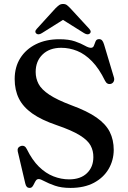

<svg xmlns="http://www.w3.org/2000/svg" viewBox="-20 -906 630 942"><path d="M325.5 16Q281 16 249.5 5Q218 -6 198.2 -16.8Q178.5 -27.5 170.5 -27.5Q161.5 -27.5 156.8 -21Q152 -14.5 148 -5.8Q144 3 139 9.5Q134 16 125 16Q117 16 111.8 10.8Q106.5 5.5 104 -6L67 -163.5Q65 -173 69 -179.8Q73 -186.5 82 -189.5Q91.5 -192.5 99 -188.8Q106.5 -185 111.5 -174.5Q138 -120.5 171.2 -88Q204.5 -55.5 242.2 -40.8Q280 -26 319 -26Q375 -26 406.5 -56.2Q438 -86.5 438 -135Q438.5 -166 424.5 -192Q410.5 -218 371.5 -242.2Q332.5 -266.5 258 -292Q183 -317.5 138 -349.5Q93 -381.5 72.5 -423Q52 -464.5 52 -518Q52 -577 79.5 -620.8Q107 -664.5 156.2 -689Q205.5 -713.5 271 -713.5Q318 -713.5 348 -703Q378 -692.5 396.2 -682Q414.5 -671.5 426 -671.5Q437 -671.5 440.8 -682Q444.5 -692.5 449 -703.2Q453.5 -714 466 -714Q475 -714 480.5 -708.2Q486 -702.5 490.5 -688L539 -526Q542 -515.5 538.2 -507Q534.5 -498.5 525.5 -495Q515.5 -492 508 -495.8Q500.5 -499.5 495.5 -509.5Q466 -570 431.2 -605.5Q396.5 -641 358.5 -656.2Q320.5 -671.5 280.5 -671.5Q223 -671.5 189 -638.8Q155 -606 155 -553Q155 -521.5 169.2 -494.2Q183.5 -467 221.8 -441.5Q260 -416 330.5 -389.5Q408.5 -361 453.8 -329.2Q499 -297.5 518.5 -258.8Q538 -220 538 -170Q537.5 -119 512.8 -76.8Q488 -34.5 440.8 -9.2Q393.5 16 325.5 16ZM309 -821H269L392.5 -743.5Q410 -733 420 -741Q424.5 -744 424.8 -750.2Q425 -756.5 418.5 -764L325.5 -865Q316 -875 308.5 -880.8Q301 -886.5 289.5 -886.5Q278 -886.5 270 -880.8Q262 -875 252 -865L160 -764Q153 -756.5 153.5 -750.2Q154 -744 158.5 -741Q168.5 -733 185.5 -743.5Z"/></svg>

Font: Fraunces 10pt
Style: Regular
Weight: 400
Version: Version 1.000;[b76b70a41]